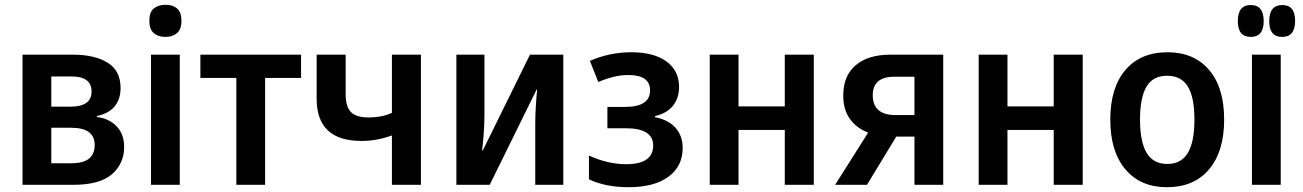

<svg xmlns="http://www.w3.org/2000/svg" viewBox="-20 -771 5436 801"><path d="M74 0V-543H283Q375 -543 429 -509.5Q483 -476 483 -404Q483 -357 458 -327Q433 -297 384 -287V-283Q437 -276 467.5 -243Q498 -210 498 -158Q498 -89 447.5 -44.5Q397 0 286 0ZM194 -326H274Q362 -326 362 -389Q362 -452 279 -452H194ZM194 -90H279Q375 -90 375 -166Q375 -238 277 -238H194Z M670 -617Q640 -617 621.5 -633Q603 -649 603 -684Q603 -720 621.5 -735.5Q640 -751 671 -751Q701 -751 719 -735.5Q737 -720 737 -684Q737 -649 718.5 -633Q700 -617 670 -617ZM610 0V-543H730V0Z M966 0V-446H816V-543H1236V-446H1086V0Z M1615 0V-206Q1585 -195 1553.5 -189Q1522 -183 1488 -183Q1301 -183 1301 -359V-543H1422V-378Q1422 -326 1444 -303.5Q1466 -281 1518 -281Q1542 -281 1565.5 -285Q1589 -289 1615 -300V-543H1736V0Z M1884 0V-543H2001V-289Q2001 -256 1998 -213Q1995 -170 1991 -143H1994L2191 -543H2330V0H2213V-252Q2213 -289 2215.5 -330Q2218 -371 2221 -398H2219L2023 0Z M2602 10Q2506 10 2437 -23V-122Q2516 -86 2592 -86Q2705 -86 2705 -164Q2705 -236 2590 -236H2514V-325H2588Q2692 -325 2692 -394Q2692 -458 2602 -458Q2572 -458 2542 -451Q2512 -444 2476 -429L2441 -517Q2523 -553 2614 -553Q2708 -553 2760.5 -514.5Q2813 -476 2813 -409Q2813 -362 2787.5 -330Q2762 -298 2713 -287V-282Q2769 -271 2798.5 -237.5Q2828 -204 2828 -154Q2828 -77 2768.5 -33.5Q2709 10 2602 10Z M2941 0V-543H3061V-327H3254V-543H3375V0H3254V-229H3061V0Z M3464 0 3602 -218Q3553 -236 3525 -276Q3497 -316 3498 -374Q3498 -455 3550 -499Q3602 -543 3695 -543H3915V0H3795V-201H3719L3597 0ZM3716 -291H3795V-451H3712Q3621 -451 3621 -374Q3621 -291 3716 -291Z M4063 0V-543H4183V-327H4376V-543H4497V0H4376V-229H4183V0Z M4848 10Q4738 10 4675 -64.5Q4612 -139 4612 -272Q4612 -405 4675 -479Q4738 -553 4851 -553Q4961 -553 5024 -479.5Q5087 -406 5087 -272Q5087 -139 5024 -64.5Q4961 10 4848 10ZM4850 -87Q4908 -87 4935.5 -133Q4963 -179 4963 -272Q4963 -365 4935.5 -410Q4908 -455 4849 -455Q4790 -455 4763 -409.5Q4736 -364 4736 -272Q4736 -180 4763.5 -133.5Q4791 -87 4850 -87Z M5198 -617Q5144 -617 5144 -683Q5144 -750 5198 -750Q5252 -750 5252 -683Q5252 -617 5198 -617ZM5329 -617Q5275 -617 5275 -683Q5275 -750 5330 -750Q5383 -750 5383 -684Q5383 -617 5329 -617ZM5203 0V-543H5323V0Z"/></svg>

Font: Noto Sans SemiCondensed SemiBold
Style: Regular
Weight: 600
Width: 4
Designer: Monotype Design Team
Foundry: Monotype Imaging Inc.
Version: Version 2.013; ttfautohint (v1.8.4.7-5d5b)